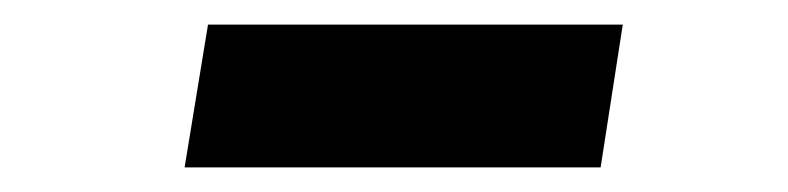

<svg xmlns="http://www.w3.org/2000/svg" viewBox="-20 -408 640 156"><path d="M130 -272 149 -388H486L468 -272Z"/></svg>

Font: JetBrains Mono NL
Style: Bold Italic
Weight: 700
Italic angle: -9°
Designer: Philipp Nurullin, Konstantin Bulenkov
Foundry: JetBrains
Version: Version 2.304; ttfautohint (v1.8.4.7-5d5b)